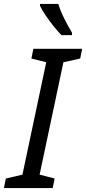

<svg xmlns="http://www.w3.org/2000/svg" viewBox="-40 -964 441 984"><path d="M-20 0 -10 -49 75 -69 197 -645 121 -664 131 -714H381L371 -664L285 -645L163 -69L240 -49L230 0ZM275 -784Q256 -803 234.5 -830Q213 -857 194 -885Q175 -913 165 -934V-944H259Q270 -907 289.5 -868.5Q309 -830 329 -796V-784Z"/></svg>

Font: Noto Sans
Style: Italic
Weight: 400
Italic angle: -12°
Designer: Monotype Design Team
Foundry: Monotype Imaging Inc.
Version: Version 2.013; ttfautohint (v1.8.4.7-5d5b)